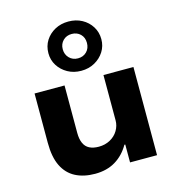

<svg xmlns="http://www.w3.org/2000/svg" viewBox="-122 -942 973 1058"><g transform="rotate(-15 364.5 -413.5)"><path d="M291 11Q226 11 179 -13.5Q132 -38 107 -89Q82 -140 82 -221V-503H253V-232Q253 -197 263.5 -173.5Q274 -150 295.5 -139Q317 -128 349 -128Q385 -128 414 -144Q443 -160 459 -187Q475 -214 475 -244V-503H646V0H492V-102H487Q456 -48 407 -18.5Q358 11 291 11ZM364 -557Q321 -557 287 -576Q253 -595 233 -626.5Q213 -658 213 -697Q213 -738 233 -769.5Q253 -801 287 -819.5Q321 -838 364 -838Q407 -838 441 -819.5Q475 -801 495 -769Q515 -737 515 -697Q515 -658 495 -626.5Q475 -595 441 -576Q407 -557 364 -557ZM364 -628Q394 -628 413.5 -647.5Q433 -667 433 -698Q433 -729 413.5 -748Q394 -767 364 -767Q334 -767 314.5 -747.5Q295 -728 295 -698Q295 -668 314.5 -648Q334 -628 364 -628Z"/></g></svg>

Font: Nunito Sans 7pt SemiExpanded ExtraBold
Style: Regular
Weight: 800
Width: 6
Designer: Vernon Adams
Foundry: Vernon Adams
Version: Version 3.101;gftools[0.9.27]